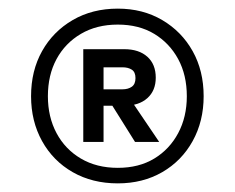

<svg xmlns="http://www.w3.org/2000/svg" viewBox="-20 -732 544 445"><path d="M253 -307Q194 -307 148.5 -333Q103 -359 77.5 -405Q52 -451 52 -509Q52 -568 77.5 -613.5Q103 -659 148.5 -685.5Q194 -712 253 -712Q311 -712 356 -685.5Q401 -659 426.5 -613.5Q452 -568 452 -509Q452 -451 426.5 -405Q401 -359 356 -333Q311 -307 253 -307ZM293 -403 231 -502H282L349 -403ZM253 -343Q302 -343 337.5 -364.5Q373 -386 393 -423.5Q413 -461 413 -509Q413 -558 393 -595Q373 -632 337.5 -653.5Q302 -675 253 -675Q204 -675 167.5 -653.5Q131 -632 111 -595Q91 -558 91 -509Q91 -461 111 -423.5Q131 -386 167.5 -364.5Q204 -343 253 -343ZM173 -403V-618H268Q302 -618 321.5 -600.5Q341 -583 341 -552Q341 -522 321.5 -504.5Q302 -487 268 -487H220V-403ZM220 -525H264Q277 -525 285.5 -531Q294 -537 294 -551Q294 -565 285.5 -570.5Q277 -576 264 -576H220Z"/></svg>

Font: DM Sans 9pt
Style: Regular
Weight: 400
Designer: Colophon Foundry, Jonny Pinhorn
Foundry: Colophon Foundry
Version: Version 4.004;gftools[0.9.30]